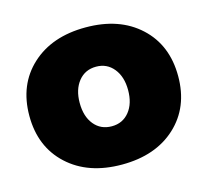

<svg xmlns="http://www.w3.org/2000/svg" viewBox="-86 -649 815 754"><g transform="rotate(-15 321.5 -272.0)"><path d="M624 -272Q624 -146 541.5 -69.6Q459 6.8 321.8 6.8Q184.6 6.8 101.8 -69.6Q19 -146 19 -272Q19 -398.4 101.8 -474.6Q184.6 -550.8 321.8 -550.8Q459 -550.8 541.5 -474.6Q624 -398.4 624 -272ZM321.8 -391.1Q276.9 -391.1 250 -357.7Q223.1 -324.2 223.1 -270Q223.1 -214.8 250 -181.9Q276.9 -148.9 321.8 -148.9Q366.2 -148.9 393.1 -182.1Q419.9 -215.3 419.9 -270Q419.9 -324.2 392.8 -357.7Q365.7 -391.1 321.8 -391.1Z"/></g></svg>

Font: Montserrat-Arabic ExtraBold
Style: Regular
Weight: 800
Designer: Mohamed Gaber
Foundry: Kief Type Foundry
Version: Version 5.008;PS 005.008;hotconv 1.0.88;makeotf.lib2.5.64775